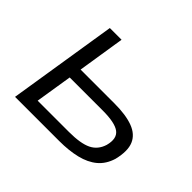

<svg xmlns="http://www.w3.org/2000/svg" viewBox="-150 -937 1170 1170"><g transform="rotate(45 434.5 -352.5)"><path d="M90 0 202 -705H303L255 -400H548Q645 -400 706.5 -377Q768 -354 789.5 -303Q811 -252 790 -166Q771 -104 728 -68Q685 -32 619.5 -16Q554 0 470 0ZM204 -81H473Q573 -81 623.5 -105.5Q674 -130 692 -188Q711 -259 672 -289Q633 -319 527 -319H242Z"/></g></svg>

Font: Nunito Sans 7pt Expanded
Style: Italic
Weight: 400
Width: 7
Italic angle: -9°
Designer: Vernon Adams
Foundry: Vernon Adams
Version: Version 3.101;gftools[0.9.27]